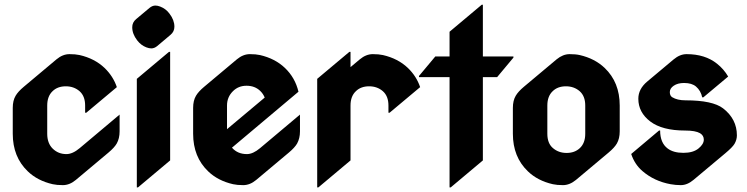

<svg xmlns="http://www.w3.org/2000/svg" viewBox="-20 -777 3176 816"><path d="M247.1 9.8Q221.7 9.8 204.1 5.9Q139.6 -8.8 98.1 -48.8Q34.2 -109.9 34.2 -208.5V-318.4Q34.2 -349.6 46.4 -370.1Q57.1 -388.2 81.1 -408.2L220.2 -524.9Q246.6 -546.9 275.4 -546.9Q300.8 -546.9 318.4 -543Q382.3 -528.3 424.3 -488.3Q460.9 -453.1 476.6 -406.7L346.7 -297.9H341.8V-328.6Q341.8 -368.7 317.9 -389.6Q293.9 -410.2 259.8 -410.2Q224.6 -410.2 203.6 -389.6Q180.7 -368.2 180.7 -328.6V-208.5Q180.7 -168 204.3 -145Q228 -122.1 262.2 -122.1Q288.6 -122.1 318.8 -147.5L488.3 -290V-218.8Q488.3 -188.5 476.1 -167Q466.3 -149.9 441.4 -128.9L302.2 -12.2Q275.9 9.8 247.1 9.8Z M623 -571.3Q613.8 -571.3 602.1 -575.7Q579.1 -584.5 563 -605.5Q542 -632.8 542 -661.1Q542 -682.1 558.6 -695.8L615.2 -743.2Q627.4 -753.4 640.6 -753.4Q649.9 -753.4 661.1 -749Q685.1 -739.7 700.2 -719.2Q721.2 -691.9 721.2 -663.6Q721.2 -642.6 704.6 -628.9L648.4 -581.5Q636.2 -571.3 623 -571.3ZM561.5 19.5V-441.9L698.2 -556.6H703.1V-95.2L566.4 19.5Z M1105 -362.3Q1098.6 -378.4 1085.9 -390.6Q1063 -412.6 1027.8 -412.6Q993.2 -412.6 970.2 -389.6Q944.8 -364.7 944.8 -328.6V-228ZM1013.7 9.8Q988.3 9.8 970.7 5.9Q906.2 -8.8 864.7 -48.8Q800.8 -109.9 800.8 -208.5V-318.4Q800.8 -349.6 813 -370.1Q823.7 -388.2 847.7 -408.2L986.8 -524.9Q1013.2 -546.9 1042 -546.9Q1067.4 -546.9 1085 -543Q1148.9 -528.3 1190.9 -488.3Q1234.4 -446.8 1248.5 -387.2L965.8 -149.4Q989.7 -122.1 1029.3 -122.1Q1055.2 -122.1 1085.4 -147.5L1254.9 -290V-218.8Q1254.9 -189 1242.7 -167Q1232.9 -149.9 1208 -128.9L1068.8 -12.2Q1042.5 9.8 1013.7 9.8Z M1328.1 19.5V-441.9L1464.8 -556.6H1469.7V-491.7L1509.3 -524.9Q1535.6 -546.9 1564.5 -546.9Q1589.8 -546.9 1607.4 -543Q1671.4 -528.3 1713.4 -488.3Q1750 -453.1 1765.6 -406.7L1635.7 -297.9H1630.9V-328.6Q1630.9 -368.7 1606.9 -389.6Q1583 -410.2 1548.8 -410.2Q1513.7 -410.2 1492.7 -389.6Q1469.7 -368.2 1469.7 -328.6V-95.2L1333 19.5Z M1890.6 19.5V-449.2H1760.7V-454.1L1830.1 -537.1H1890.6V-642.1L2027.3 -756.8H2032.2V-537.1H2162.1V-532.2L2092.8 -449.2H2032.2V-95.2L1895.5 19.5Z M2372.6 9.8Q2347.2 9.8 2329.6 5.9Q2265.1 -8.8 2223.6 -48.8Q2159.7 -109.9 2159.7 -208.5V-318.4Q2159.7 -349.6 2171.9 -370.1Q2182.6 -388.2 2206.5 -408.2L2345.7 -524.9Q2372.6 -546.9 2400.9 -546.9Q2426.3 -546.9 2443.8 -543Q2507.8 -528.3 2549.8 -488.3Q2613.8 -427.2 2613.8 -328.6V-218.8Q2613.8 -188 2601.6 -167Q2591.3 -149.4 2566.9 -128.9L2427.7 -12.2Q2400.9 9.8 2372.6 9.8ZM2444.3 -147.5Q2467.3 -168.9 2467.3 -208.5V-328.6Q2467.3 -368.7 2443.4 -389.6Q2419.4 -410.2 2385.3 -410.2Q2350.1 -410.2 2329.1 -389.6Q2306.2 -368.2 2306.2 -328.6V-208.5Q2306.2 -167.5 2330.1 -147.5Q2354 -127 2388.2 -127Q2422.4 -127 2444.3 -147.5Z M2873.5 9.8Q2851.6 9.8 2830.1 5.9Q2760.3 -6.8 2710 -50.3Q2677.2 -78.6 2662.6 -122.6L2780.8 -222.2H2785.6Q2785.6 -169.9 2817.4 -146Q2841.8 -127.4 2884.3 -127.4Q2926.3 -127.4 2949.2 -146.5Q2971.2 -164.6 2971.2 -183.6Q2971.2 -201.2 2955.1 -210.9Q2935.5 -222.2 2892.1 -222.2Q2794.4 -222.2 2743.7 -260.7Q2692.9 -299.3 2692.9 -357.4Q2692.9 -398.9 2731 -430.7L2842.8 -524.4Q2869.6 -546.9 2897.9 -546.9Q2976.6 -546.9 3027.3 -506.3Q3056.2 -483.4 3074.7 -451.7L2969.2 -363.3H2964.4Q2958.5 -391.6 2938 -409.2Q2920.4 -424.3 2887.2 -424.3Q2860.4 -424.3 2843.5 -412.8Q2826.7 -401.4 2826.7 -385.7Q2826.7 -370.1 2836.9 -363.8Q2858.4 -350.6 2893.1 -350.6Q3008.8 -350.6 3053.2 -316.4Q3111.8 -271 3111.8 -201.7Q3111.8 -183.1 3101.6 -165.5Q3092.8 -150.9 3063 -126L2927.7 -12.7Q2900.9 9.8 2873.5 9.8Z"/></svg>

Font: Gothica
Style: Bold
Weight: 700
Designer: Wojciech Kalinowski "wmk69" (wmk69@o2.pl)
Foundry: Wojciech Kalinowski "wmk69" (wmk69@o2.pl)
Version: Version 2.1.0; 2021-05-14